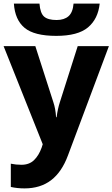

<svg xmlns="http://www.w3.org/2000/svg" viewBox="-20 -805 624 1065"><path d="M176 -549 276 -238Q288 -203 291 -155H294Q300 -201 312 -238L411 -549H584L357 57Q323 149 263.5 194.5Q204 240 116 240Q76 240 40 232V103Q68 109 99 109Q142 109 168.5 83.5Q195 58 211 14L217 -5L0 -549ZM292 -606Q170 -606 116.5 -650.5Q63 -695 57 -785H199Q203 -732 224.5 -713Q246 -694 294 -694Q336 -694 360 -715Q384 -736 388 -785H533Q524 -700 468 -653Q412 -606 292 -606Z"/></svg>

Font: Noto Sans UI ExtraBold
Style: Regular
Weight: 800
Designer: Monotype Design Team
Foundry: Monotype Imaging Inc.
Version: Version 1.001